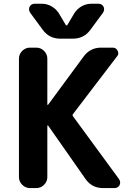

<svg xmlns="http://www.w3.org/2000/svg" viewBox="-20 -1004 695 1004"><path d="M324.2 -873Q325.2 -871.1 328.1 -871.1Q331.1 -871.1 332 -873L369.1 -935.5Q383.8 -958 407.2 -971.2Q430.7 -984.4 457 -984.4H495.1Q512.7 -984.4 521.5 -968.8Q524.4 -961.9 524.4 -955.1Q524.4 -946.3 518.6 -937.5L453.1 -848.6Q418.9 -801.8 361.3 -801.8H294.9Q237.3 -801.8 203.1 -848.6L137.7 -937.5Q131.8 -946.3 131.8 -955.1Q131.8 -961.9 134.8 -968.8Q143.6 -984.4 161.1 -984.4H199.2Q225.6 -984.4 249 -971.2Q272.5 -958 287.1 -935.5ZM231.4 -347.7Q230.5 -348.6 229 -348.1Q227.5 -347.7 227.5 -345.7V-78.1Q227.5 -54.7 210.4 -37.6Q193.4 -20.5 169.9 -20.5H136.7Q113.3 -20.5 96.2 -37.6Q79.1 -54.7 79.1 -78.1V-697.3Q79.1 -720.7 96.2 -737.8Q113.3 -754.9 136.7 -754.9H169.9Q193.4 -754.9 210.4 -737.8Q227.5 -720.7 227.5 -697.3V-457Q227.5 -456.1 229 -455.6Q230.5 -455.1 231.4 -456.1L417 -708Q451.2 -754.9 508.8 -754.9H569.3Q586.9 -754.9 594.7 -739.3Q598.6 -732.4 598.6 -725.6Q598.6 -716.8 591.8 -709L362.3 -408.2Q357.4 -402.3 361.3 -396.5L602.5 -67.4Q608.4 -58.6 608.4 -49.8Q608.4 -43.9 605.5 -36.1Q596.7 -20.5 579.1 -20.5H518.6Q460.9 -20.5 427.7 -67.4Z"/></svg>

Font: Gen Jyuu Gothic Bold
Style: Bold
Weight: 700
Designer: [Source Han Sans]
Ryoko NISHIZUKA  (kana & ideographs); Paul D. Hunt (Latin, Greek & Cyrillic); Wenlong ZHANG  (bopomofo
Version: Version 1.002.20150607